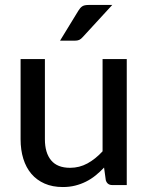

<svg xmlns="http://www.w3.org/2000/svg" viewBox="-20 -746 599 774"><path d="M491 -508V0H432.5Q412.5 0 406.5 -19.5L399.5 -70.5Q383 -53 365 -38.5Q347 -24 326.5 -13.8Q306 -3.5 283 2.2Q260 8 233.5 8Q191.5 8 159.8 -6Q128 -20 106.5 -45.2Q85 -70.5 74 -106Q63 -141.5 63 -184.5V-508H161V-184.5Q161 -130 186 -99.8Q211 -69.5 262.5 -69.5Q300 -69.5 332.5 -87.2Q365 -105 393.5 -136V-508ZM432.5 -726 314 -597Q306.5 -588.5 299.5 -585.2Q292.5 -582 281 -582H222L296 -703Q303 -714.5 311.2 -720.2Q319.5 -726 337 -726Z"/></svg>

Font: TypoPRO Lato
Style: Regular
Weight: 500
Designer: Lukasz Dziedzic with Adam Twardoch and Botio Nikoltchev
Foundry: tyPoland Lukasz Dziedzic
Version: Version 2.010; 2014-09-01; http://www.latofonts.com/